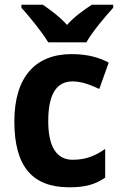

<svg xmlns="http://www.w3.org/2000/svg" viewBox="-20 -837 511 816"><path d="M185 -657H347C372 -701 427 -767 461 -804V-817H370C338 -795 297 -768 265 -731C233 -767 192 -796 162 -817H71V-804C105 -767 160 -699 185 -657ZM274 -41C341 -41 383 -52 427 -82V-204C384 -174 344 -158 289 -158C222 -158 185 -211 185 -322C185 -433 218 -491 288 -491C324 -491 359 -479 402 -459L442 -571C404 -591 356 -607 284 -607C130 -607 41 -509 41 -321C41 -128 119 -41 274 -41Z"/></svg>

Font: Noto Sans Tamil UI SemiCondensed
Style: Bold
Weight: 700
Width: 4
Designer: Jelle Bosma - Monotype Design Team
Foundry: Monotype Imaging Inc.
Version: Version 2.004